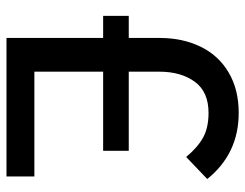

<svg xmlns="http://www.w3.org/2000/svg" viewBox="-102 -654 756 592"><g transform="rotate(90 276.0 -358.0)"><path d="M445 -377H201V-471Q201 -538 232 -580.5Q263 -623 328 -623Q374 -623 404.5 -606Q435 -589 464 -554L532 -619Q454 -716 328 -716Q256 -716 203.5 -685Q151 -654 124 -598.5Q97 -543 97 -472V-377H29V-298H97V0H524V-86H201V-298H445Z"/></g></svg>

Font: Geom
Style: Regular
Weight: 400
Version: Version 1.102